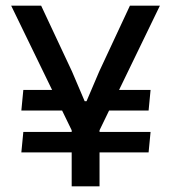

<svg xmlns="http://www.w3.org/2000/svg" viewBox="-20 -659 606 679"><path d="M323 -268 340.5 -341H512.5L505.5 -268ZM62.5 -192.5H512.5L505.5 -120H55.5ZM224 -341 242 -268H55.5L62.5 -341ZM239.5 -186 19.5 -639H125.5L234.5 -406.5L279.5 -301H286L331 -406.5L439.5 -639H545.5L326 -186ZM233.5 0V-279H332V0Z"/></svg>

Font: Anek Latin Medium
Style: Regular
Weight: 500
Designer: Yesha Goshar
Foundry: Ek Type
Version: Version 1.003